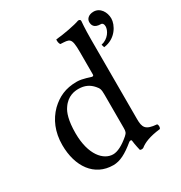

<svg xmlns="http://www.w3.org/2000/svg" viewBox="-167 -819 897 951"><g transform="rotate(-30 281.5 -343.0)"><path d="M503 -698C473 -698 459 -680 459 -664C459 -648 464 -626 505 -626C513 -626 519 -618 519 -605C519 -582 498 -545 456 -536L461 -519C531 -527 563 -589 563 -625C563 -661 541 -698 503 -698ZM345 -124C345 -105 343.1 -97.2 329 -85C292 -53 260 -37 235 -37C181 -37 125 -96 125 -221C125 -293 139 -333 154 -354C185 -401 227 -404 247 -404C283 -404 308 -391 328 -368C342 -352 345 -345 345 -314ZM334 -50.3C338.8 -54.2 348.3 -56 349 -49C351.5 -24.5 360 10 360 10C368 13 373 12.5 379 10C401 -8 436 -23 497 -30C503 -36 503 -51 497 -57C433 -62 424 -81 424 -130V-583C424 -648 428 -688 428 -688C428 -695 424 -698 415 -698C390 -688 315 -674 275 -671C273 -663 275 -647 281 -641C333 -638 345 -643 345 -559V-431C345 -424 343 -422 336 -422C332 -422 291 -439 258 -439C192 -439 148 -417 108 -379C65 -336 39 -277 39 -203C39 -80 101 10 209 10C248 10 285 -10 334 -50.3Z"/></g></svg>

Font: Libertinus Math
Style: Regular
Weight: 400
Designer: Philipp H. Poll
Foundry: Khaled Hosny
Version: Version 6.2